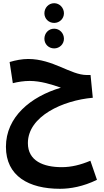

<svg xmlns="http://www.w3.org/2000/svg" viewBox="-20 -907 651 1198"><path d="M318 -764C352 -764 379 -791 379 -824C379 -858 352 -887 318 -887C283 -887 257 -858 257 -824C257 -791 283 -764 318 -764ZM318 -605C352 -605 379 -632 379 -665C379 -700 352 -728 318 -728C283 -728 257 -700 257 -665C257 -632 283 -605 318 -605ZM354 271C419 271 499 257 585 215L544 96C482 122 425 136 365 136C251 136 154 97 154 -14C154 -182 373 -281 559 -297L545 -439H521C421 -439 310 -539 156 -539C117 -539 77 -531 40 -520L60 -388C91 -396 129 -402 165 -402C233 -402 303 -380 360 -360C171 -304 17 -177 17 9C17 192 160 271 354 271Z"/></svg>

Font: Noto Sans Arabic UI Cn
Style: Bold
Weight: 700
Width: 3
Designer: Monotype Design Team, Nadine Chahine and Nizar Qandah
Foundry: Monotype Imaging Inc.
Version: Version 2.010